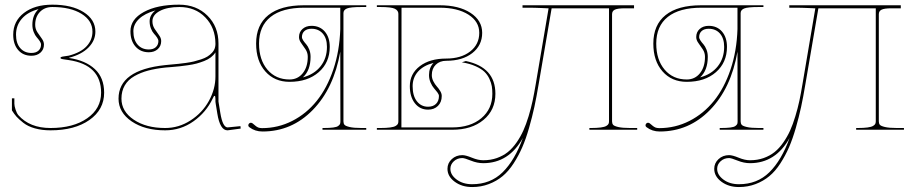

<svg xmlns="http://www.w3.org/2000/svg" viewBox="-20 -542 3811 802"><path d="M141.1 -503.9Q96.2 -492.2 71.5 -464.1Q46.9 -436 46.9 -397Q46.9 -361.3 64.5 -341.1Q82 -320.8 111.3 -320.8Q130.4 -320.8 140.9 -330.6Q151.4 -340.3 151.4 -356Q151.4 -362.3 145.8 -370.6Q140.1 -378.9 133.3 -386.5Q126.5 -394 120.8 -408Q115.2 -421.9 115.2 -438.5Q115.2 -480 141.1 -503.9ZM198.7 -522.5Q279.8 -522.5 329.1 -491.5Q378.4 -460.4 378.4 -409.7Q378.4 -373 349.9 -343.8Q321.3 -314.5 268.6 -300.8V-299.8Q337.4 -289.6 376.2 -253.4Q415 -217.3 415 -154.8Q415 -84 353.5 -40.8Q292 2.4 190.9 2.4Q154.8 2.4 125.5 -5.9Q96.2 -14.2 77.4 -29.1Q58.6 -43.9 48.8 -54.9Q39.1 -65.9 30.3 -80.1Q29.8 -80.6 29.8 -82V-131.3H40V-108.9Q40 -99.6 44.9 -84.5Q49.8 -69.3 56.6 -61Q104 -7.3 190.9 -7.3Q286.1 -7.3 344.2 -47.9Q402.3 -88.4 402.3 -154.8Q402.3 -271 267.6 -291L241.7 -294.9Q232.9 -296.4 232.9 -299.3V-300.8Q232.9 -304.2 241.7 -305.7L267.6 -309.6Q317.9 -322.8 342 -349.1Q366.2 -375.5 366.2 -409.7Q366.2 -456.1 320.3 -484.4Q274.4 -512.7 198.7 -512.7Q166.5 -512.7 146.7 -492.2Q127 -471.7 127 -438.5Q127 -421.4 136.2 -407.2Q145.5 -393.1 154.5 -380.9Q163.6 -368.7 163.6 -356Q163.6 -335 148.9 -322Q134.3 -309.1 111.3 -309.1Q76.7 -309.1 55.9 -333Q35.2 -356.9 35.2 -397Q35.2 -453.6 80.1 -488Q125 -522.5 198.7 -522.5Z M629.4 -498.5Q584.5 -485.8 560.8 -463.1Q537.1 -440.4 537.1 -411.6Q537.1 -376 554.7 -355.7Q572.3 -335.4 601.6 -335.4Q620.6 -335.4 631.1 -345.2Q641.6 -355 641.6 -370.6Q641.6 -377 636 -385.3Q630.4 -393.6 623.3 -401.1Q616.2 -408.7 610.6 -422.6Q605 -436.5 605 -453.1Q605 -479.5 629.4 -498.5ZM728 -522.5Q800.3 -522.5 846.4 -476.8Q892.6 -431.2 892.6 -360.4V-117.7L900.4 -69.8Q910.2 -10.3 930.7 -9.8L984.4 -15.1L985.4 -4.9L930.7 2.4H930.2Q898.9 2.4 887.7 -67.9Q886.7 -73.2 884.8 -85.9Q882.8 -98.6 881.3 -106.9Q879.9 -115.2 879.9 -117.2V-127.9Q879.9 -141.6 876.5 -141.6Q873 -141.6 868.7 -130.9Q841.3 -72.8 788.1 -35.2Q734.9 2.4 669.9 2.4Q585 2.4 530 -34.9Q475.1 -72.3 475.1 -129.9Q475.1 -249.5 669.4 -270Q675.3 -270.5 694.8 -272.5Q714.4 -274.4 725.8 -275.4Q737.3 -276.4 757.3 -279.3Q777.3 -282.2 790.3 -285.4Q803.2 -288.6 819.6 -293.9Q835.9 -299.3 846.2 -305.7Q856.4 -312 865.2 -321.3Q874 -330.6 877.4 -341.3Q879.9 -350.1 879.9 -357.4V-360.4Q879.4 -426.3 837.4 -469.5Q795.4 -512.7 729.5 -512.7Q678.7 -512.7 647.7 -496.3Q616.7 -480 616.7 -453.1Q616.7 -436 625.7 -421.9Q634.8 -407.7 644 -395.5Q653.3 -383.3 653.3 -370.6Q653.3 -349.6 638.9 -336.7Q624.5 -323.7 601.6 -323.7Q566.9 -323.7 545.9 -347.7Q524.9 -371.6 524.9 -411.6Q524.9 -461.4 580.8 -491.9Q636.7 -522.5 728 -522.5ZM879.9 -323.2Q873 -312 861.1 -302.7Q849.1 -293.5 832.8 -287.1Q816.4 -280.8 801.3 -276.6Q786.1 -272.5 764.9 -269.5Q743.7 -266.6 730.7 -265.1Q717.8 -263.7 697 -262Q676.3 -260.3 670.4 -259.8Q629.9 -255.4 598.6 -247.1Q567.4 -238.8 541.3 -223.9Q515.1 -209 501.2 -185.3Q487.3 -161.6 487.3 -129.9Q487.3 -76.7 538.8 -42Q590.3 -7.3 669.9 -7.3Q727.1 -7.3 776.1 -39.1Q825.2 -70.8 852.5 -120.4Q879.9 -169.9 879.9 -222.7Z M1245.1 -218.8Q1292.5 -231.4 1319.1 -265.1Q1345.7 -298.8 1345.7 -346.2Q1345.7 -381.8 1328.1 -401.9Q1310.5 -421.9 1281.2 -421.9Q1262.2 -421.9 1251.7 -412.4Q1241.2 -402.8 1241.2 -387.2Q1241.2 -380.9 1246.8 -372.6Q1252.4 -364.3 1259.3 -356.7Q1266.1 -349.1 1271.7 -335.2Q1277.3 -321.3 1277.3 -304.7Q1277.3 -248 1245.1 -218.8ZM1189.5 -210Q1223.6 -210 1244.6 -236.1Q1265.6 -262.2 1265.6 -304.7Q1265.6 -321.8 1256.3 -335.9Q1247.1 -350.1 1238 -362.3Q1229 -374.5 1229 -387.2Q1229 -408.2 1243.7 -421.1Q1258.3 -434.1 1281.2 -434.1Q1315.9 -434.1 1336.7 -410.2Q1357.4 -386.2 1357.4 -346.2Q1357.4 -280.8 1311.3 -240.5Q1265.1 -200.2 1189.5 -200.2Q1126.5 -200.2 1088.1 -243.9Q1049.8 -287.6 1049.8 -359.9Q1049.8 -438 1101.1 -479Q1152.3 -520 1249.5 -520H1509.8V-512.7H1489.7Q1443.8 -512.7 1429.2 -506.6Q1414.6 -500.5 1414.6 -487.3V-35.2Q1414.6 -26.4 1418.7 -21Q1422.9 -15.6 1440.2 -11.5Q1457.5 -7.3 1489.7 -7.3H1509.8V0H1327.1V-7.3H1332Q1356.4 -7.3 1371.6 -9.3Q1386.7 -11.2 1392.8 -15.9Q1398.9 -20.5 1400.4 -24.4Q1401.9 -28.3 1401.9 -35.2L1401.4 -326.2Q1374.5 -172.9 1286.6 -82.8Q1198.7 7.3 1076.7 7.3Q1044.9 7.3 1021.5 -10.7Q1017.1 -13.7 1017.1 -18.6Q1017.1 -21.5 1019.5 -24.9Q1022.5 -29.3 1027.3 -29.3Q1031.2 -29.3 1034.7 -26.9Q1037.1 -24.9 1041.3 -21.5Q1045.4 -18.1 1047.4 -16.4Q1049.3 -14.6 1052.7 -12.5Q1056.2 -10.3 1058.8 -9.3Q1061.5 -8.3 1065.4 -7.6Q1069.3 -6.8 1074.2 -6.8Q1141.6 -6.8 1200.7 -36.9Q1259.8 -66.9 1303 -120.6Q1346.2 -174.3 1372.3 -251.7Q1398.4 -329.1 1401.4 -420.4V-509.8H1251Q1158.7 -509.8 1110.4 -471.4Q1062 -433.1 1062 -359.9Q1062 -292.5 1096.9 -251.2Q1131.8 -210 1189.5 -210Z M1791 -279.3Q1749 -268.6 1726.3 -243.2Q1703.6 -217.8 1703.6 -182.1Q1703.6 -141.6 1721.4 -118.9Q1739.3 -96.2 1768.1 -96.2Q1789.1 -96.2 1801.3 -108.2Q1813.5 -120.1 1813.5 -141.1Q1813.5 -147.5 1806.9 -156.2Q1800.3 -165 1792.7 -173.6Q1785.2 -182.1 1778.6 -197Q1772 -211.9 1772 -228.5Q1772 -259.8 1791 -279.3ZM1844.2 -288.1Q1816.9 -288.1 1800.3 -271.7Q1783.7 -255.4 1783.7 -228.5Q1783.7 -214.8 1790.3 -202.1Q1796.9 -189.5 1804.4 -181.2Q1812 -172.9 1818.6 -162.1Q1825.2 -151.4 1825.2 -141.1Q1825.2 -115.2 1809.3 -99.6Q1793.5 -84 1768.1 -84Q1733.9 -84 1712.9 -110.8Q1691.9 -137.7 1691.9 -182.1Q1691.9 -233.9 1733.6 -265.6Q1775.4 -297.4 1843.8 -297.4Q1905.8 -297.4 1943.8 -326.9Q1981.9 -356.4 1981.9 -404.8Q1981.9 -452.1 1936.5 -481Q1891.1 -509.8 1816.4 -509.8H1657.2L1656.7 -9.8H1869.1Q1944.8 -9.8 1990.7 -48.3Q2036.6 -86.9 2036.6 -150.4Q2036.6 -167.5 2034.4 -181.4Q2032.2 -195.3 2024.4 -212.4Q2016.6 -229.5 2003.4 -242.2Q1990.2 -254.9 1966.1 -265.6Q1941.9 -276.4 1909.2 -281.7L1925.8 -287.1Q2049.3 -261.2 2049.3 -150.4Q2049.3 -82.5 1999.8 -41.3Q1950.2 0 1869.1 0H1554.2V-7.3H1569.3Q1593.8 -7.3 1609.6 -9.5Q1625.5 -11.7 1632.6 -15.9Q1639.6 -20 1641.8 -24.4Q1644 -28.8 1644 -35.2V-484.4Q1644 -498 1629.4 -505.4Q1614.7 -512.7 1569.3 -512.7H1554.2V-520H1816.4Q1896.5 -520 1945.3 -488.3Q1994.1 -456.5 1994.1 -404.8Q1994.1 -352.5 1952.9 -320.3Q1911.6 -288.1 1844.2 -288.1Z M2164.1 34.2Q2105.5 139.6 1998.5 139.6Q1973.1 139.6 1946.8 128.9Q1920.4 118.2 1911.1 118.2Q1890.1 118.2 1875.7 131.6Q1861.3 145 1861.3 163.1Q1861.3 188.5 1887.5 208Q1913.6 227.5 1952.1 227.5Q2028.8 227.5 2079.6 177.5Q2130.4 127.4 2164.1 34.2ZM2162.6 -520H2628.4V-507.3H2589.4Q2560.1 -507.3 2548.3 -501.7Q2536.6 -496.1 2536.6 -482.4V-35.2Q2536.6 -26.4 2540.8 -21Q2544.9 -15.6 2562.3 -11.5Q2579.6 -7.3 2611.8 -7.3H2641.6V0H2441.9V-7.3H2449.2Q2473.6 -7.3 2489.5 -9.5Q2505.4 -11.7 2512.5 -15.9Q2519.5 -20 2521.7 -24.4Q2523.9 -28.8 2523.9 -35.2V-507.3H2284.2L2230 -190.4Q2221.2 -137.7 2212.2 -95.7Q2203.1 -53.7 2189.9 -7.8Q2176.8 38.1 2161.6 73Q2146.5 107.9 2125.5 140.4Q2104.5 172.9 2079.6 193.6Q2054.7 214.4 2022.2 226.8Q1989.7 239.3 1952.1 239.3Q1909.2 239.3 1879.2 217Q1849.1 194.8 1849.1 163.1Q1849.1 139.2 1867.2 122.6Q1885.3 106 1911.1 106Q1925.3 106 1951.2 116.7Q1977.1 127.4 1998.5 127.4Q2029.3 127.4 2055.4 118.2Q2081.5 108.9 2101.1 93.3Q2120.6 77.6 2137.5 53.5Q2154.3 29.3 2166 3.4Q2177.7 -22.5 2188 -56.4Q2198.2 -90.3 2204.8 -121.3Q2211.4 -152.3 2217.8 -190.4L2271.5 -507.3H2269Q2267.1 -507.3 2241.2 -508.5Q2215.3 -509.8 2181.6 -509.8H2162.6Z M2904.3 -218.8Q2951.7 -231.4 2978.3 -265.1Q3004.9 -298.8 3004.9 -346.2Q3004.9 -381.8 2987.3 -401.9Q2969.7 -421.9 2940.4 -421.9Q2921.4 -421.9 2910.9 -412.4Q2900.4 -402.8 2900.4 -387.2Q2900.4 -380.9 2906 -372.6Q2911.6 -364.3 2918.5 -356.7Q2925.3 -349.1 2930.9 -335.2Q2936.5 -321.3 2936.5 -304.7Q2936.5 -248 2904.3 -218.8ZM2848.6 -210Q2882.8 -210 2903.8 -236.1Q2924.8 -262.2 2924.8 -304.7Q2924.8 -321.8 2915.5 -335.9Q2906.2 -350.1 2897.2 -362.3Q2888.2 -374.5 2888.2 -387.2Q2888.2 -408.2 2902.8 -421.1Q2917.5 -434.1 2940.4 -434.1Q2975.1 -434.1 2995.8 -410.2Q3016.6 -386.2 3016.6 -346.2Q3016.6 -280.8 2970.5 -240.5Q2924.3 -200.2 2848.6 -200.2Q2785.6 -200.2 2747.3 -243.9Q2709 -287.6 2709 -359.9Q2709 -438 2760.3 -479Q2811.5 -520 2908.7 -520H3168.9V-512.7H3148.9Q3103 -512.7 3088.4 -506.6Q3073.7 -500.5 3073.7 -487.3V-35.2Q3073.7 -26.4 3077.9 -21Q3082 -15.6 3099.4 -11.5Q3116.7 -7.3 3148.9 -7.3H3168.9V0H2986.3V-7.3H2991.2Q3015.6 -7.3 3030.8 -9.3Q3045.9 -11.2 3052 -15.9Q3058.1 -20.5 3059.6 -24.4Q3061 -28.3 3061 -35.2L3060.5 -326.2Q3033.7 -172.9 2945.8 -82.8Q2857.9 7.3 2735.8 7.3Q2704.1 7.3 2680.7 -10.7Q2676.3 -13.7 2676.3 -18.6Q2676.3 -21.5 2678.7 -24.9Q2681.6 -29.3 2686.5 -29.3Q2690.4 -29.3 2693.8 -26.9Q2696.3 -24.9 2700.4 -21.5Q2704.6 -18.1 2706.5 -16.4Q2708.5 -14.6 2711.9 -12.5Q2715.3 -10.3 2718 -9.3Q2720.7 -8.3 2724.6 -7.6Q2728.5 -6.8 2733.4 -6.8Q2800.8 -6.8 2859.9 -36.9Q2918.9 -66.9 2962.2 -120.6Q3005.4 -174.3 3031.5 -251.7Q3057.6 -329.1 3060.5 -420.4V-509.8H2910.2Q2817.9 -509.8 2769.5 -471.4Q2721.2 -433.1 2721.2 -359.9Q2721.2 -292.5 2756.1 -251.2Q2791 -210 2848.6 -210Z M3278.3 34.2Q3219.7 139.6 3112.8 139.6Q3087.4 139.6 3061 128.9Q3034.7 118.2 3025.4 118.2Q3004.4 118.2 2990 131.6Q2975.6 145 2975.6 163.1Q2975.6 188.5 3001.7 208Q3027.8 227.5 3066.4 227.5Q3143.1 227.5 3193.8 177.5Q3244.6 127.4 3278.3 34.2ZM3276.9 -520H3742.7V-507.3H3703.6Q3674.3 -507.3 3662.6 -501.7Q3650.9 -496.1 3650.9 -482.4V-35.2Q3650.9 -26.4 3655 -21Q3659.2 -15.6 3676.5 -11.5Q3693.8 -7.3 3726.1 -7.3H3755.9V0H3556.2V-7.3H3563.5Q3587.9 -7.3 3603.8 -9.5Q3619.6 -11.7 3626.7 -15.9Q3633.8 -20 3636 -24.4Q3638.2 -28.8 3638.2 -35.2V-507.3H3398.4L3344.2 -190.4Q3335.4 -137.7 3326.4 -95.7Q3317.4 -53.7 3304.2 -7.8Q3291 38.1 3275.9 73Q3260.7 107.9 3239.7 140.4Q3218.8 172.9 3193.8 193.6Q3168.9 214.4 3136.5 226.8Q3104 239.3 3066.4 239.3Q3023.4 239.3 2993.4 217Q2963.4 194.8 2963.4 163.1Q2963.4 139.2 2981.4 122.6Q2999.5 106 3025.4 106Q3039.6 106 3065.4 116.7Q3091.3 127.4 3112.8 127.4Q3143.6 127.4 3169.7 118.2Q3195.8 108.9 3215.3 93.3Q3234.9 77.6 3251.7 53.5Q3268.6 29.3 3280.3 3.4Q3292 -22.5 3302.2 -56.4Q3312.5 -90.3 3319.1 -121.3Q3325.7 -152.3 3332 -190.4L3385.7 -507.3H3383.3Q3381.3 -507.3 3355.5 -508.5Q3329.6 -509.8 3295.9 -509.8H3276.9Z"/></svg>

Font: ZnikomitNo24
Style: Thin
Weight: 300
Designer: gluk
Foundry: gluk
Version: Version 0.55